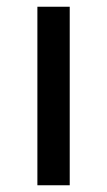

<svg xmlns="http://www.w3.org/2000/svg" viewBox="-20 -550 319 570"><path d="M91 -530H187V0H91Z"/></svg>

Font: Montserrat Alternates Medium
Style: Regular
Weight: 500
Designer: Julieta Ulanovsky
Foundry: Julieta Ulanovsky
Version: Version 7.200